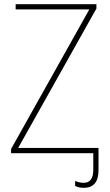

<svg xmlns="http://www.w3.org/2000/svg" viewBox="-20 -734 525 920"><path d="M381 166Q358 166 340 157V133Q361 142 381 142Q427 142 427 79V0H33V-20L408 -689H55V-714H442V-693L67 -25H452V82Q452 166 381 166Z"/></svg>

Font: Noto Sans SemiCondensed Thin
Style: Regular
Weight: 100
Width: 4
Designer: Monotype Design Team
Foundry: Monotype Imaging Inc.
Version: Version 2.013; ttfautohint (v1.8.4.7-5d5b)